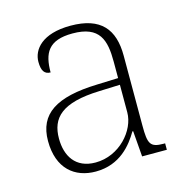

<svg xmlns="http://www.w3.org/2000/svg" viewBox="-87 -626 701 720"><g transform="rotate(-15 263.5 -266.5)"><path d="M199 10C294 10 343 -54 370 -100H373L381 0H477V-25H471C419 -25 412 -40 412 -111V-383C412 -485 366 -543 248 -543C137 -543 97 -490 97 -443C97 -408 108 -393 131 -393C131 -467 153 -513 248 -513C354 -513 370 -454 370 -371V-307L287 -304C128 -299 55 -252 55 -147C55 -39 118 10 199 10ZM207 -23C129 -23 97 -78 97 -145C97 -225 142 -273 289 -278L370 -281V-174C370 -104 300 -23 207 -23Z"/></g></svg>

Font: Noto Serif Devanagari ExtraLight
Style: Regular
Weight: 200
Designer: Universal Thirst, Indian Type Foundry and the Monotype Design Team
Foundry: Monotype Imaging Inc.
Version: Version 2.004